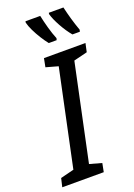

<svg xmlns="http://www.w3.org/2000/svg" viewBox="-224 -1008 748 1074"><g transform="rotate(-20 150.0 -471.5)"><path d="M-49 0 -37 -51 43 -71 164 -643 92 -663 102 -714H349L338 -663L257 -643L136 -71L208 -51L198 0ZM297 -784Q270 -816 246 -859.5Q222 -903 213 -935L214 -943H301Q309 -908 319.5 -871Q330 -834 344 -795L341 -784ZM156 -784Q140 -804 123 -831Q106 -858 92.5 -886Q79 -914 74 -935L75 -943H163Q170 -909 181.5 -867.5Q193 -826 206 -795L203 -784Z"/></g></svg>

Font: Noto Sans ExtraCondensed Medium
Style: Italic
Weight: 500
Width: 2
Italic angle: -12°
Designer: Monotype Design Team
Foundry: Monotype Imaging Inc.
Version: Version 2.013; ttfautohint (v1.8.4.7-5d5b)